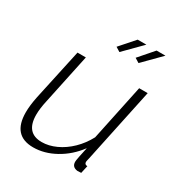

<svg xmlns="http://www.w3.org/2000/svg" viewBox="-175 -848 911 976"><g transform="rotate(30 281.0 -360.0)"><path d="M162 10Q41 10 41 -126Q41 -166 52 -220L117 -520H166L104 -227Q93 -178 93 -142Q93 -35 186 -35Q227 -35 269.5 -54.5Q312 -74 348.5 -109.5Q385 -145 410 -192L479 -520H529L437 -85Q435 -77 433.5 -70Q432 -63 432 -61Q432 -45 449 -45L439 0Q425 1 417 1Q384 -3 384 -34Q384 -38 385 -44.5Q386 -51 389.5 -69Q393 -87 401 -123Q355 -61 291 -25.5Q227 10 162 10ZM300 -629 274 -645 349 -730H400ZM412 -629 386 -645 460 -730H512Z"/></g></svg>

Font: Raleway Light
Style: Italic
Weight: 300
Italic angle: -12°
Designer: Matt McInerney, Pablo Impallari, Rodrigo Fuenzalida
Foundry: Matt McInerney, Pablo Impallari, Rodrigo Fuenzalida
Version: Version 4.026